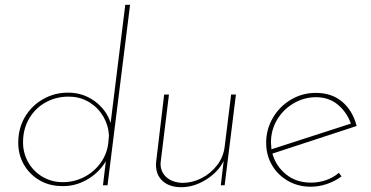

<svg xmlns="http://www.w3.org/2000/svg" viewBox="-20 -772 1544 800"><path d="M522 -752 428 0H409L421 -100Q391 -50 339 -21.5Q287 7 229 3Q179 1 139.5 -24Q100 -49 78 -89Q56 -129 56 -177Q56 -238 84.5 -285.5Q113 -333 160.5 -359.5Q208 -386 263 -386Q326 -386 374.5 -350.5Q423 -315 441 -260L502 -752ZM434 -207Q432 -249 411 -285.5Q390 -322 354.5 -344.5Q319 -367 276 -369Q223 -372 177 -349Q131 -326 103.5 -281.5Q76 -237 76 -179Q76 -134 97.5 -96Q119 -58 157 -35.5Q195 -13 242 -13Q288 -13 329 -33.5Q370 -54 397.5 -91Q425 -128 431 -174Z M963 -378 916 0H900L912 -102Q891 -57 840 -24.5Q789 8 735 8Q687 8 658.5 -17Q630 -42 630 -85Q630 -96 631 -101L664 -378H684L650 -101L649 -90Q649 -56 673 -34Q697 -12 740 -10Q781 -10 819.5 -29.5Q858 -49 884.5 -83.5Q911 -118 916 -160L943 -378Z M1276 -11Q1308 -11 1338.5 -21.5Q1369 -32 1392 -52L1403 -37Q1376 -17 1342.5 -5.5Q1309 6 1275 6Q1222 6 1179.5 -18.5Q1137 -43 1113 -84.5Q1089 -126 1089 -177Q1089 -233 1117 -281Q1145 -329 1192.5 -357Q1240 -385 1296 -385Q1363 -385 1406.5 -347.5Q1450 -310 1466 -247L1115 -132Q1130 -79 1172.5 -45Q1215 -11 1276 -11ZM1297 -367Q1247 -367 1203.5 -341.5Q1160 -316 1134.5 -273Q1109 -230 1109 -179Q1109 -170 1111 -150L1442 -257Q1425 -305 1387.5 -336Q1350 -367 1297 -367Z"/></svg>

Font: Josefin Sans Thin
Style: Italic
Weight: 200
Italic angle: -7°
Designer: Santiago Orozco
Foundry: Typemade
Version: Version 2.000